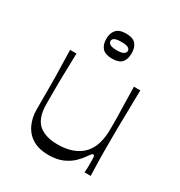

<svg xmlns="http://www.w3.org/2000/svg" viewBox="-167 -806 881 938"><g transform="rotate(30 274.0 -337.0)"><path d="M238 15Q188 15 152.5 -5.5Q117 -26 98.5 -64Q80 -102 80 -150Q80 -195 80 -227Q80 -259 80 -285Q80 -311 79.5 -338Q79 -365 78 -399Q77 -433 76 -483H112Q111 -434 110 -401Q109 -368 108.5 -343.5Q108 -319 108 -298Q108 -277 108 -253.5Q108 -230 108 -196Q108 -153 119.5 -124Q131 -95 151.5 -80Q172 -65 197.5 -58.5Q223 -52 252 -52Q301 -52 337 -65.5Q373 -79 396 -104Q419 -129 429.5 -165Q440 -201 440 -244Q440 -268 440 -285.5Q440 -303 439.5 -325.5Q439 -348 438 -385Q437 -422 436 -483H472Q471 -411 470 -363.5Q469 -316 468.5 -285.5Q468 -255 468 -235Q468 -215 468 -199.5Q468 -184 468 -166Q468 -142 468 -124Q468 -106 468.5 -89Q469 -72 469.5 -51Q470 -30 471 0H436Q438 -17 438 -30Q438 -43 438 -53Q438 -80 437 -88.5Q436 -97 430 -97Q425 -97 421 -92.5Q417 -88 405 -71Q395 -56 374.5 -35.5Q354 -15 321 0Q288 15 238 15ZM274 -548Q236 -548 219 -566.5Q202 -585 202 -619Q202 -651 219 -670Q236 -689 274 -689Q313 -689 329 -670Q345 -651 345 -619Q345 -585 329 -566.5Q313 -548 274 -548ZM274 -595Q301 -595 312 -602Q323 -609 323 -619Q323 -630 312 -636Q301 -642 274 -642Q247 -642 236 -636Q225 -630 225 -619Q225 -609 236 -602Q247 -595 274 -595Z"/></g></svg>

Font: Ojuju
Style: Regular
Weight: 400
Designer: Chisaokwu Joboson, Mirko Velimirovic
Foundry: Udi Foundry
Version: Version 1.000